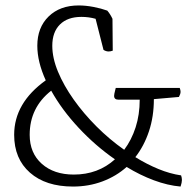

<svg xmlns="http://www.w3.org/2000/svg" viewBox="-20 -675 708 705"><path d="M637 -319 545 -311Q545 -247 527 -193Q509 -139 477 -98Q519 -72 561.5 -54.5Q604 -37 645 -31Q648 -22 648 -14Q648 -5 643 10Q596 6 545 -13Q494 -32 445 -62Q407 -28 356.5 -9Q306 10 248 10Q148 10 90 -41Q32 -92 32 -180Q32 -297 148 -380Q117 -448 117 -507Q117 -574 158.5 -614.5Q200 -655 269 -655Q295 -655 323.5 -649.5Q352 -644 374 -636Q385 -623 393 -606L394 -489Q386 -486 379 -486Q369 -486 360 -492L331 -606Q306 -613 279 -613Q228 -613 200 -585Q172 -557 172 -507Q172 -462 193 -411.5Q214 -361 250.5 -309.5Q287 -258 334.5 -210.5Q382 -163 436 -125Q463 -161 478 -207.5Q493 -254 493 -309H415Q399 -309 399 -323Q399 -329 403 -344L405 -352H640Q643 -344 643 -338Q643 -330 637 -319ZM402 -90Q330 -140 268.5 -206Q207 -272 168 -342Q89 -280 89 -180Q89 -113 133.5 -73.5Q178 -34 251 -34Q340 -34 402 -90Z"/></svg>

Font: Scope One
Style: Regular
Weight: 400
Designer: Dalton Maag Ltd
Foundry: Dalton Maag Ltd
Version: Version 1.001; ttfautohint (v1.4.1) -l 11 -r 50 -G 50 -x 14 